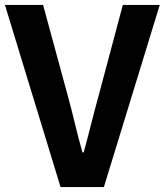

<svg xmlns="http://www.w3.org/2000/svg" viewBox="-25 -760 669 780"><path d="M221 0H397L624 -740H474L378 -380C355 -298 338 -224 315 -141H310C286 -224 271 -298 248 -380L150 -740H-5Z"/></svg>

Font: Source Han Sans SC Bold
Style: Regular
Weight: 700
Designer: Ryoko NISHIZUKA (kana & ideographs); Paul D. Hunt (Latin, Greek & Cyrillic); Wenlong ZHANG (bopomofo); Sandoll Communica
Foundry: Adobe Systems Incorporated
Version: Version 1.001;PS 1.001;hotconv 1.0.78;makeotf.lib2.5.61930